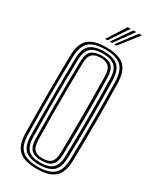

<svg xmlns="http://www.w3.org/2000/svg" viewBox="-243 -1039 914 1115"><g transform="rotate(30 214.0 -481.5)"><path d="M213.8 7Q129.6 7 92.6 -27.1Q55.6 -61.2 54.2 -139.7Q53.2 -213.9 52.5 -277.8Q51.9 -341.8 51.9 -402.1Q51.9 -462.4 52.5 -525.3Q53.2 -588.1 54.2 -660.1Q55.6 -738.9 92.7 -772.9Q129.8 -807 213.8 -807Q295.8 -807 333.5 -773.4Q371.1 -739.7 373 -660.2Q374.5 -595.1 375.3 -533.1Q376.1 -471.1 376.1 -408.6Q376.1 -346 375.3 -279.7Q374.6 -213.3 373 -139.5Q371.1 -58.9 332.7 -25.9Q294.3 7 213.8 7ZM213.8 -6.8Q285.6 -6.8 320.2 -36.6Q354.7 -66.4 356.1 -140.1Q357.5 -208 358.2 -270.5Q358.8 -333.1 358.9 -394.9Q359 -456.6 358.4 -521.8Q357.7 -586.9 356.1 -659.7Q354.7 -732.5 320.7 -762.8Q286.6 -793.2 213.8 -793.2Q138.3 -793.2 105.4 -762Q72.6 -730.8 71.1 -659.7Q70 -599.8 69.3 -542.3Q68.7 -484.8 68.6 -423.9Q68.6 -363 69.1 -293.5Q69.6 -224 71.1 -140.1Q72.3 -66.1 107.1 -36.5Q142 -6.8 213.8 -6.8ZM213.8 -20.7Q147.7 -20.7 118.4 -48.4Q89.1 -76.1 87.9 -140.1Q86.9 -213.9 86.3 -277.8Q85.7 -341.7 85.7 -402Q85.7 -462.4 86.3 -525.2Q86.9 -588 87.9 -659.7Q89.1 -723.8 118.3 -751.5Q147.4 -779.3 213.8 -779.3Q277.7 -779.3 307.6 -752.2Q337.5 -725 339.2 -659.3Q340.6 -597.8 341.5 -536.1Q342.3 -474.5 342.3 -411Q342.3 -347.4 341.6 -280.2Q340.8 -213.1 339.2 -140.5Q337.7 -74.1 307 -47.4Q276.3 -20.7 213.8 -20.7ZM213.8 -34.6Q266.6 -34.6 293.8 -57.6Q321 -80.7 322.3 -140.9Q323.7 -207.5 324.4 -270.8Q325.1 -334.1 325.2 -396.7Q325.3 -459.4 324.6 -524.2Q323.9 -589.1 322.3 -658.9Q321 -718.3 294.5 -741.8Q268 -765.4 213.8 -765.4Q156.4 -765.4 131.2 -740.8Q106 -716.1 104.8 -659.3Q103.7 -594.6 103 -532.9Q102.4 -471.3 102.3 -409Q102.2 -346.7 102.9 -280.5Q103.5 -214.2 104.8 -140.5Q106 -84.1 131.2 -59.3Q156.3 -34.6 213.8 -34.6ZM213.8 -48.4Q165.6 -48.4 144.1 -70Q122.6 -91.6 121.8 -141.5Q120.2 -226.9 119.7 -311.8Q119.2 -396.7 119.7 -483Q120.2 -569.4 121.8 -658.9Q122.6 -710.8 145.4 -731.2Q168.3 -751.6 213.8 -751.6Q260.3 -751.6 282.3 -730.6Q304.2 -709.6 305.4 -658.6Q306.9 -595.3 307.7 -533.9Q308.5 -472.6 308.5 -410.2Q308.5 -347.7 307.8 -281.5Q307.1 -215.2 305.5 -141.8Q304.3 -90.2 282.1 -69.3Q259.9 -48.4 213.8 -48.4ZM213.8 -62.3Q251.3 -62.3 269.5 -80.2Q287.7 -98.2 288.5 -142.7Q289.5 -206.7 290.1 -268Q290.7 -329.3 290.8 -391.4Q290.8 -453.4 290.3 -519.1Q289.8 -584.7 288.5 -657.1Q287.7 -703.2 268.9 -720.4Q250 -737.7 213.8 -737.7Q175.8 -737.7 157.6 -719.9Q139.4 -702.2 138.6 -658.3Q137.2 -575.8 136.6 -494.1Q135.9 -412.3 136.4 -325.7Q136.8 -239 138.6 -141.5Q139.4 -99.1 157 -80.7Q174.6 -62.3 213.8 -62.3ZM181.1 -845 261.1 -970.2H280.4L197 -845ZM242.7 -845 336.7 -970.2H356L258.5 -845ZM212 -845 298.9 -970.2H318.2L227.6 -845Z"/></g></svg>

Font: Big Shoulders Inline Text SC Thin
Style: Regular
Weight: 100
Designer: Patric King
Foundry: XO Type Co
Version: Version 2.002